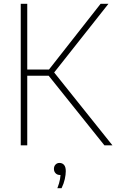

<svg xmlns="http://www.w3.org/2000/svg" viewBox="-20 -760 608 1004"><path d="M526 0 222.5 -379 506 -740H547L258.5 -375V-387L568 0ZM88.5 0V-740H122.5V0ZM114.5 -364V-396.5H244V-364ZM280 224Q290.5 197 293.8 177Q297 157 297 139L299 155H293Q279.5 155 270.8 146Q262 137 262 123Q262 109.5 270.2 100.8Q278.5 92 291 92Q306 92 315 102.5Q324 113 324 135Q324 153 318.8 176.8Q313.5 200.5 302 224Z"/></svg>

Font: Encode Sans SC SemiCondensed Thin
Style: Regular
Weight: 250
Width: 4
Designer: Multiple Designers
Foundry: Impallari Type
Version: Version 3.002